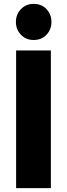

<svg xmlns="http://www.w3.org/2000/svg" viewBox="-20 -969 345 989"><path d="M63 0V-709H242V0ZM153 -763Q114 -763 88 -790Q62 -817 62 -856Q62 -895 88 -922Q114 -949 153 -949Q194 -949 219.5 -922Q245 -895 245 -856Q245 -817 219.5 -790Q194 -763 153 -763Z"/></svg>

Font: Outfit ExtraBold
Style: Regular
Weight: 800
Designer: Rodrigo Fuenzalida
Foundry: fragTYPE
Version: Version 1.100;gftools[0.9.27]